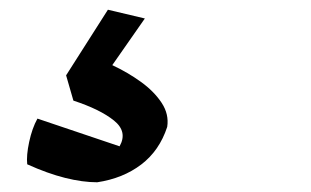

<svg xmlns="http://www.w3.org/2000/svg" viewBox="-20 -84 640 395"><path d="M211 50Q243 65 270 84.5Q297 104 312.5 127.5Q328 151 324 177Q308 226 270.5 254.5Q233 283 180 291Q150 291 114 282Q78 273 36 254Q34 236 40 208Q46 180 57 160L226 217Q243 187 214.5 164Q186 141 131 123L116 71L202 -64L278 -46Z"/></svg>

Font: Langar
Style: Regular
Weight: 400
Designer: Alessia Mazzarella
Foundry: Typeland
Version: Version 1.001; ttfautohint (v1.8.3)